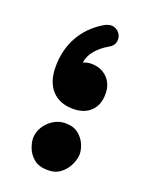

<svg xmlns="http://www.w3.org/2000/svg" viewBox="-114 -585 542 695"><g transform="rotate(20 157.0 -237.5)"><path d="M166.5 -191.4Q113.8 -191.4 84.5 -223.6Q55.2 -255.9 55.2 -313.5Q55.2 -378.9 84 -430.4Q112.8 -481.9 168 -514.6Q189 -526.4 205.6 -520.8Q222.2 -515.1 229.5 -501Q236.3 -487.8 232.7 -472.2Q229 -456.5 210.4 -446.8Q183.6 -431.6 164.8 -409.4Q146 -387.2 142.6 -361.3Q158.7 -367.7 173.8 -367.7Q211.4 -367.7 235.1 -344Q258.8 -320.3 258.8 -282.7Q258.8 -239.3 233.9 -215.3Q209 -191.4 166.5 -191.4ZM66.9 -42.5Q66.9 -65.4 79.6 -86.2Q92.3 -106.9 113.3 -120.1Q134.3 -133.3 159.2 -133.3Q190.9 -133.3 209.7 -118.2Q228.5 -103 237.1 -82.5Q245.6 -62 245.6 -45.9Q245.6 -27.8 235.6 -5.6Q225.6 16.6 205.8 32.5Q186 48.3 156.7 48.3Q122.1 48.3 102.5 32.2Q83 16.1 75 -5.1Q66.9 -26.4 66.9 -42.5Z"/></g></svg>

Font: Mikhak-DS1-FD ExtraBold
Style: Regular
Weight: 800
Designer: Amin Abedi
Version: Version 3.2